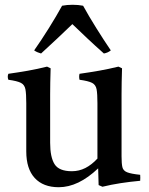

<svg xmlns="http://www.w3.org/2000/svg" viewBox="-20 -772 623 804"><path d="M226 12Q161 12 125.5 -26.5Q90 -65 90 -138V-340Q90 -379 86.5 -398Q83 -417 67.5 -425Q52 -433 15 -438Q10 -451 15 -463Q58 -469 97.5 -476Q137 -483 177 -493L192 -486Q191 -455 190.5 -427.5Q190 -400 190 -376V-174Q190 -114 208.5 -84.5Q227 -55 281 -55Q311 -55 337.5 -68.5Q364 -82 388 -108V-340Q388 -379 384.5 -398Q381 -417 365.5 -425Q350 -433 313 -438Q310 -451 313 -463Q356 -469 395.5 -476Q435 -483 476 -493L491 -486Q490 -455 489.5 -427.5Q489 -400 489 -376V-117Q489 -87 492.5 -72Q496 -57 512.5 -50.5Q529 -44 567 -40Q568 -28 567 -15Q524 -11 485 -5Q446 1 409 10L393 3L391 -67Q308 12 226 12ZM283 -671Q253 -642 220 -611Q187 -580 152 -548Q145 -550 137.5 -553Q130 -556 123 -561Q152 -602 184.5 -654Q217 -706 240 -748Q250 -750 261 -751Q272 -752 284 -752Q296 -752 307 -751Q318 -750 328 -748Q351 -706 383.5 -654Q416 -602 444 -561Q432 -551 415 -548Q379 -580 346 -611Q313 -642 283 -671Z"/></svg>

Font: Tiro Tamil
Style: Regular
Weight: 400
Designer: Tamil: Fernando Mello & Fiona Ross. Latin: John Hudson.
Foundry: Tiro Typeworks Ltd.
Version: Version 1.52